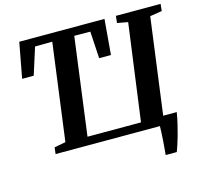

<svg xmlns="http://www.w3.org/2000/svg" viewBox="-127 -884 1276 1210"><g transform="rotate(-15 511.0 -279.0)"><path d="M807 185.5Q808.5 167.5 810.8 143.2Q813 119 814.8 92.8Q816.5 66.5 817.8 42.2Q819 18 819 0H138.5L143.5 -42.5L217.5 -56.5L301.5 -689.5L189 -688.5L133 -512.5H57.5L100.5 -743H656.5L637 -512.5H560L549.5 -688.5L445 -689.5L361 -53.5H710L795.5 -685L726 -697.5L731 -743H1022.5L1018 -697.5L939.5 -685L856 -58H944.5Q938 -18.5 929.2 18.2Q920.5 55 911.5 87.2Q902.5 119.5 894 144.5Q885.5 169.5 879.5 185.5Z"/></g></svg>

Font: Merriweather 36pt
Style: Bold Italic
Weight: 700
Italic angle: -7.8°
Version: Version 2.101